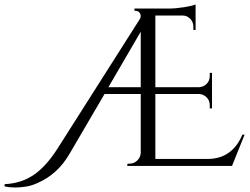

<svg xmlns="http://www.w3.org/2000/svg" viewBox="-220 -738 1112 854"><path d="M-53 76Q-79 88 -104.5 92Q-130 96 -153.5 96Q-177 96 -200 91L-199 81Q-127 78 -71 40.5Q-15 3 37 -79L403 -655Q409 -668 402.5 -679Q396 -690 382 -690H378V-700H531Q562 -700 599 -706Q636 -712 650 -718V-605H640V-620Q640 -640 626 -654.5Q612 -669 592 -669H471V-350H665Q685 -351 699 -365Q713 -379 713 -400V-414H723V-256H713V-271Q713 -291 699 -305Q685 -319 666 -320H471V-31H705Q813 -32 858 -139H868L812 0H346L347 -10H356Q376 -10 390.5 -24Q405 -38 406 -58V-320H245L90 -55Q37 37 -53 76ZM406 -350V-597L262 -350Z"/></svg>

Font: Cinzel Decorative
Style: Regular
Weight: 400
Designer: Natanael Gama
Version: Version 1.002;PS 001.002;hotconv 1.0.56;makeotf.lib2.0.21325